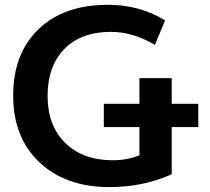

<svg xmlns="http://www.w3.org/2000/svg" viewBox="-20 -760 864 790"><path d="M423.8 -740.2Q556.6 -740.2 659.2 -675.8L617.2 -575.2Q527.3 -628.9 436.5 -628.9Q313.5 -628.9 244.6 -558.1Q175.8 -487.3 175.8 -365.2Q175.8 -243.2 248.5 -171.9Q321.3 -100.6 444.3 -100.6Q503.9 -100.6 553.7 -121.1V-237.3H407.2V-333H553.7V-438.5H686.5V-333H795.9V-237.3H686.5V-43Q569.3 9.8 430.7 9.8Q250 9.8 142.1 -92.3Q34.2 -194.3 34.2 -366.7Q34.2 -539.1 138.2 -639.6Q242.2 -740.2 423.8 -740.2Z"/></svg>

Font: GenEi M Gothic v2 Bold
Style: Regular
Weight: 700
Version: Version 2.0